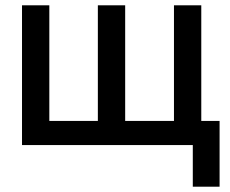

<svg xmlns="http://www.w3.org/2000/svg" viewBox="-20 -547 866 724"><path d="M707 157V0H63V-527H166V-91H349V-527H452V-91H636V-527H739V-91H808V157Z"/></svg>

Font: Onest Medium
Style: Regular
Weight: 500
Designer: Dmitri Voloshin, Andrey Kudryavtsev
Foundry: Dmitri Voloshin, Andrey Kudryavtsev
Version: Version 1.000;gftools[0.9.33]